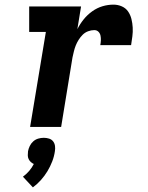

<svg xmlns="http://www.w3.org/2000/svg" viewBox="-20 -548 640 829"><path d="M110 0 178 -410H106V-520H330L314 -422Q325 -444 341 -464Q357 -484 378 -499Q399 -514 422.5 -521Q446 -528 470 -528Q489 -528 506 -520.5Q523 -513 533 -498.5Q543 -484 547.5 -466Q552 -448 553 -429Q554 -410 551.5 -391Q549 -372 546 -353H413Q415 -363 415.5 -373.5Q416 -384 414 -394Q412 -404 405 -411Q398 -418 387 -418Q374 -418 360.5 -413Q347 -408 337 -398Q327 -388 319.5 -376Q312 -364 307 -351.5Q302 -339 299 -326Q296 -313 293 -300L244 0ZM122 261 79 215Q94 204 106 190Q118 176 126 160Q119 157 113 151.5Q107 146 103.5 138.5Q100 131 100 122.5Q100 114 101 105Q103 94 108.5 82.5Q114 71 123.5 62.5Q133 54 145 50.5Q157 47 169 47Q181 47 192 50.5Q203 54 209.5 62.5Q216 71 217.5 82.5Q219 94 217 105Q214 127 205.5 149Q197 171 185 191Q173 211 157 229Q141 247 122 261Z"/></svg>

Font: Iosevka HT Extrabold Extended
Style: Italic
Weight: 800
Width: 7
Italic angle: -9°
Monospace: yes
Designer: Belleve Invis
Foundry: Belleve Invis
Version: Version 32.3.0; ttfautohint (v1.8.4)